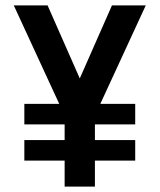

<svg xmlns="http://www.w3.org/2000/svg" viewBox="-20 -690 590 710"><path d="M219 0V-96H70V-172H219V-230H70V-306H199L31 -670H156L275 -400L394 -670H519L351 -306H480V-230H331V-172H480V-96H331V0Z"/></svg>

Font: Lode Term
Style: Bold
Weight: 700
Monospace: yes
Designer: Belleve Invis
Foundry: Belleve Invis
Version: Version 29.2.0